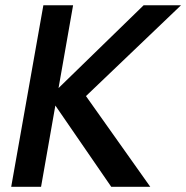

<svg xmlns="http://www.w3.org/2000/svg" viewBox="-20 -715 713 735"><path d="M405.8 0 191.9 -311 137.2 0H22.9L146 -694.8H259.8L204.1 -377.9L529.8 -694.8H672.9L309.1 -347.2L555.2 0Z"/></svg>

Font: SVN-Poppins Medium
Style: Italic
Weight: 500
Italic angle: -10°
Designer: Ninad Kale (Devanagari), Jonny Pinhorn (Latin)
Foundry: Indian Type Foundry
Version: Version 3.002 2017